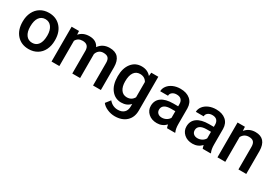

<svg xmlns="http://www.w3.org/2000/svg" viewBox="30 -1427 3584 2523"><g transform="rotate(30 1822.5 -165.0)"><path d="M38.6 -269Q38.6 -346.7 69.3 -408.9Q100.1 -471.2 155.8 -504.6Q211.4 -538.1 283.7 -538.1Q390.6 -538.1 457.3 -469.2Q523.9 -400.4 529.3 -286.6L529.8 -258.8Q529.8 -180.7 499.8 -119.1Q469.7 -57.6 413.8 -23.9Q357.9 9.8 284.7 9.8Q172.9 9.8 105.7 -64.7Q38.6 -139.2 38.6 -263.2ZM157.2 -258.8Q157.2 -177.2 190.9 -131.1Q224.6 -85 284.7 -85Q344.7 -85 378.2 -131.8Q411.6 -178.7 411.6 -269Q411.6 -349.1 377.2 -396Q342.8 -442.9 283.7 -442.9Q225.6 -442.9 191.4 -396.7Q157.2 -350.6 157.2 -258.8Z M741.7 -528.3 745.1 -473.1Q800.8 -538.1 897.5 -538.1Q1003.4 -538.1 1042.5 -457Q1100.1 -538.1 1204.6 -538.1Q1292 -538.1 1334.7 -489.7Q1377.4 -441.4 1378.4 -347.2V0H1259.8V-343.8Q1259.8 -394 1237.8 -417.5Q1215.8 -440.9 1165 -440.9Q1124.5 -440.9 1098.9 -419.2Q1073.2 -397.5 1063 -362.3L1063.5 0H944.8V-347.7Q942.4 -440.9 849.6 -440.9Q778.3 -440.9 748.5 -382.8V0H629.9V-528.3Z M1479.5 -268.1Q1479.5 -391.1 1537.4 -464.6Q1595.2 -538.1 1690.9 -538.1Q1781.2 -538.1 1833 -475.1L1838.4 -528.3H1945.3V-16.1Q1945.3 87.9 1880.6 147.9Q1815.9 208 1706.1 208Q1647.9 208 1592.5 183.8Q1537.1 159.7 1508.3 120.6L1564.5 49.3Q1619.1 114.3 1699.2 114.3Q1758.3 114.3 1792.5 82.3Q1826.7 50.3 1826.7 -11.7V-47.4Q1775.4 9.8 1689.9 9.8Q1597.2 9.8 1538.3 -64Q1479.5 -137.7 1479.5 -268.1ZM1597.7 -257.8Q1597.7 -178.2 1630.1 -132.6Q1662.6 -86.9 1720.2 -86.9Q1792 -86.9 1826.7 -148.4V-380.9Q1793 -440.9 1721.2 -440.9Q1662.6 -440.9 1630.1 -394.5Q1597.7 -348.1 1597.7 -257.8Z M2382.8 0Q2375 -15.1 2369.1 -49.3Q2312.5 9.8 2230.5 9.8Q2150.9 9.8 2100.6 -35.6Q2050.3 -81.1 2050.3 -147.9Q2050.3 -232.4 2113 -277.6Q2175.8 -322.8 2292.5 -322.8H2365.2V-357.4Q2365.2 -398.4 2342.3 -423.1Q2319.3 -447.8 2272.5 -447.8Q2231.9 -447.8 2206.1 -427.5Q2180.2 -407.2 2180.2 -376H2061.5Q2061.5 -419.4 2090.3 -457.3Q2119.1 -495.1 2168.7 -516.6Q2218.3 -538.1 2279.3 -538.1Q2372.1 -538.1 2427.2 -491.5Q2482.4 -444.8 2483.9 -360.4V-122.1Q2483.9 -50.8 2503.9 -8.3V0ZM2252.4 -85.4Q2287.6 -85.4 2318.6 -102.5Q2349.6 -119.6 2365.2 -148.4V-248H2301.3Q2235.4 -248 2202.1 -225.1Q2168.9 -202.1 2168.9 -160.2Q2168.9 -126 2191.7 -105.7Q2214.4 -85.4 2252.4 -85.4Z M2923.8 0Q2916 -15.1 2910.2 -49.3Q2853.5 9.8 2771.5 9.8Q2691.9 9.8 2641.6 -35.6Q2591.3 -81.1 2591.3 -147.9Q2591.3 -232.4 2654.1 -277.6Q2716.8 -322.8 2833.5 -322.8H2906.2V-357.4Q2906.2 -398.4 2883.3 -423.1Q2860.4 -447.8 2813.5 -447.8Q2772.9 -447.8 2747.1 -427.5Q2721.2 -407.2 2721.2 -376H2602.5Q2602.5 -419.4 2631.3 -457.3Q2660.2 -495.1 2709.7 -516.6Q2759.3 -538.1 2820.3 -538.1Q2913.1 -538.1 2968.3 -491.5Q3023.4 -444.8 3024.9 -360.4V-122.1Q3024.9 -50.8 3044.9 -8.3V0ZM2793.5 -85.4Q2828.6 -85.4 2859.6 -102.5Q2890.6 -119.6 2906.2 -148.4V-248H2842.3Q2776.4 -248 2743.2 -225.1Q2710 -202.1 2710 -160.2Q2710 -126 2732.7 -105.7Q2755.4 -85.4 2793.5 -85.4Z M3259.3 -528.3 3262.7 -467.3Q3321.3 -538.1 3416.5 -538.1Q3581.5 -538.1 3584.5 -349.1V0H3465.8V-342.3Q3465.8 -392.6 3444.1 -416.7Q3422.4 -440.9 3373 -440.9Q3301.3 -440.9 3266.1 -376V0H3147.5V-528.3Z"/></g></svg>

Font: Roboto Medium
Style: Regular
Weight: 500
Designer: Google
Version: Version 2.134; 2016; ttfautohint (v1.6)